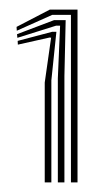

<svg xmlns="http://www.w3.org/2000/svg" viewBox="-20 -821 225 400"><path d="M127.8 -441V-790H88.8L15 -757L14.5 -765L83.8 -801H141.5V-441ZM100.5 -441V-658L105.2 -767.5H96.8L16.2 -742.2L15.5 -749.8L92.5 -779H116.8L114.2 -662.5V-441ZM73.2 -441V-649L86.5 -742.5L83.2 -742.8L17.2 -728L16.8 -735.8L88.8 -754.8H97.5L87 -653.5V-441Z"/></svg>

Font: Big Shoulders Inline Text SemiBold
Style: Regular
Weight: 600
Designer: Patric King
Foundry: XO Type Co
Version: Version 1.000